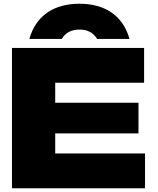

<svg xmlns="http://www.w3.org/2000/svg" viewBox="-20 -1006 843 1026"><path d="M275 -564H750V-750H44V0H755V-186H275V-293H720V-457H275ZM672 -798C636 -926 537 -986 405 -986C272 -986 173 -926 137 -798H310C330 -831 361 -848 405 -848C448 -848 479 -831 499 -798Z"/></svg>

Font: Bounded ExtBd
Style: Regular
Weight: 800
Designer: Vlad Churkin
Version: Version 3.0